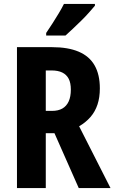

<svg xmlns="http://www.w3.org/2000/svg" viewBox="-20 -953 580 973"><path d="M244 -714Q325 -714 379 -691Q433 -668 459.5 -621.5Q486 -575 486 -505Q486 -459 474 -423Q462 -387 438.5 -360Q415 -333 381 -313L540 0H379L256 -278H212V0H66V-714ZM241 -596H212V-391H243Q275 -391 296 -403Q317 -415 328 -439Q339 -463 339 -499Q339 -533 328 -554Q317 -575 295.5 -585.5Q274 -596 241 -596ZM461 -924Q449 -910 431.5 -890Q414 -870 392.5 -849Q371 -828 350 -808Q329 -788 312 -773H214V-786Q231 -811 247 -836Q263 -861 278 -886Q293 -911 304 -933H461Z"/></svg>

Font: Noto Sans Display Condensed
Style: Bold
Weight: 700
Width: 3
Designer: Monotype Design Team
Foundry: Monotype Imaging Inc.
Version: Version 2.003